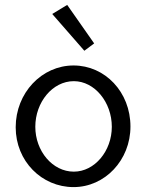

<svg xmlns="http://www.w3.org/2000/svg" viewBox="-20 -752 594 783"><path d="M254 -732 193 -695 324 -545 364 -575ZM280 -485C150 -485 44 -373 44 -233C44 -95 150 11 280 11C408 11 512 -99 512 -236C512 -377 408 -485 280 -485ZM281 -421C366 -421 436 -335 436 -235C436 -136 366 -52 281 -52C194 -52 124 -136 124 -235C124 -335 194 -421 281 -421Z"/></svg>

Font: Mint Spirit
Style: Regular
Weight: 400
Designer: HARENDAL Hirwen
Foundry: Arkandis Digital Foundry.
Version: Version 1.004;FFEdit